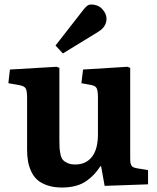

<svg xmlns="http://www.w3.org/2000/svg" viewBox="-20 -817 696 851"><path d="M258.8 -580.1 226.1 -615.2 345.2 -768.1Q357.9 -784.7 365.7 -790.8Q373.5 -796.9 383.8 -796.9Q415 -796.9 433.6 -776.4Q452.1 -755.9 452.1 -733.9Q452.1 -698.2 415 -675.8ZM254.9 14.2Q218.3 14.2 190.2 4.6Q162.1 -4.9 145.3 -20Q128.4 -35.2 118.2 -57.6Q107.9 -80.1 104 -103Q100.1 -126 100.1 -153.8V-382.8Q100.1 -413.6 94.2 -424.6Q88.4 -435.5 64.9 -439.9L17.1 -448.2L23.9 -508.8L231 -521L243.2 -516.1V-200.2Q243.2 -175.8 243.9 -163.3Q244.6 -150.9 248 -133.8Q251.5 -116.7 258.8 -108.4Q266.1 -100.1 279.8 -94Q293.5 -87.9 314 -87.9Q360.8 -87.9 387.5 -121.8Q414.1 -155.8 414.1 -221.2V-383.8Q414.1 -414.6 408.4 -426Q402.8 -437.5 380.9 -440.9L340.8 -448.2L348.1 -508.8L544.9 -521L557.1 -516.1V-124Q557.1 -122.6 557.1 -120.1Q557.1 -106 557.6 -99.9Q558.1 -93.8 561 -86.4Q564 -79.1 570.6 -75.9Q577.1 -72.8 588.9 -70.8L636.2 -63V0L443.8 6.8L428.2 -80.1H424.8Q411.1 -59.6 397.5 -44.7Q383.8 -29.8 363.8 -15.4Q343.8 -1 316.2 6.6Q288.6 14.2 254.9 14.2Z"/></svg>

Font: Literata Book
Style: Bold
Weight: 700
Designer: Latin by Veronika Burian and Jose Scaglione. Greek by Irene Vlachou. Cyrillic by Vera Evstafieva
Foundry: TypeTogether
Version: Version 2.003;PS 002.003;hotconv 1.0.88;makeotf.lib2.5.64775